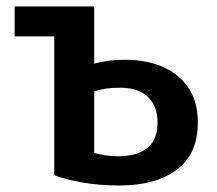

<svg xmlns="http://www.w3.org/2000/svg" viewBox="-20 -554 668 591"><path d="M25 -534V-442H147V-15Q179 -2 232.5 7.5Q286 17 347 17Q459 17 524 -31.5Q589 -80 589 -177Q589 -243 558.5 -286Q528 -329 478 -349.5Q428 -370 367 -370Q334 -370 310.5 -366.5Q287 -363 270 -358V-534ZM465 -176Q465 -124 433.5 -98.5Q402 -73 343 -73Q324 -73 303.5 -76Q283 -79 270 -83V-273Q303 -284 350 -284Q406 -284 435.5 -255.5Q465 -227 465 -176Z"/></svg>

Font: Repo DemiBold
Style: Regular
Weight: 600
Designer: Stefan Peev
Foundry: Context Ltd
Version: Version 1.502